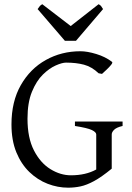

<svg xmlns="http://www.w3.org/2000/svg" viewBox="-20 -872 623 907"><path d="M301.8 14.6Q252.9 14.6 205.3 -3.7Q157.7 -22 118.9 -59.3Q80.1 -96.7 57.1 -152.8Q34.2 -209 34.2 -284.2Q34.2 -392.6 78.4 -470Q122.6 -547.4 196.5 -588.6Q270.5 -629.9 359.9 -629.9Q392.1 -629.9 434.8 -616.9Q477.5 -604 508.8 -580.1Q513.7 -576.7 505.1 -565.9Q496.6 -555.2 483.6 -543Q470.7 -530.8 461.9 -522.9L445.8 -525.9Q413.6 -556.6 376.7 -566.4Q339.8 -576.2 292 -576.2Q273.9 -576.2 243.7 -563Q213.4 -549.8 182.6 -519.8Q151.9 -489.7 130.9 -438.5Q109.9 -387.2 109.9 -311Q109.9 -220.7 140.4 -161.4Q170.9 -102.1 218.3 -73Q265.6 -43.9 314.9 -43.9Q385.3 -43.9 434.6 -71.3V-236.8Q434.6 -247.6 414.1 -257.6Q393.6 -267.6 334 -276.9V-297.9H559.1V-276.9Q531.2 -270.5 519.5 -259.3Q507.8 -248 507.8 -236.8V-75.2Q459.5 -35.6 424.3 -16.6Q389.2 2.4 360.4 8.5Q331.5 14.6 301.8 14.6ZM286.6 -679.2 157.7 -829.1Q164.6 -838.9 168.2 -843.3Q171.9 -847.7 179.7 -852.1L314 -749L445.8 -852.1Q454.1 -847.7 457.5 -843.3Q460.9 -838.9 466.8 -829.1L338.9 -679.2Z"/></svg>

Font: David Libre
Style: Regular
Weight: 400
Designer: Ismar David, J. Victor Gaultney, Annie Olsen and Meir Sadan
Foundry: Monotype Imaging Inc. & SIL International
Version: Version 1.100; ttfautohint (v1.8.4.7-5d5b)